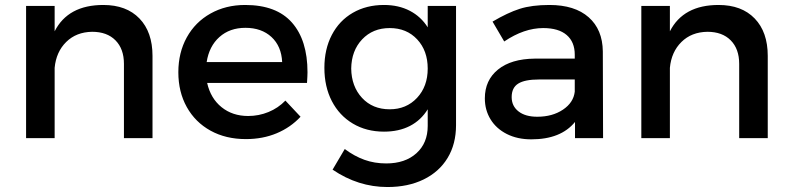

<svg xmlns="http://www.w3.org/2000/svg" viewBox="-20 -556 3180 773"><path d="M594 -331V0H479V-299Q479 -359 445 -393.5Q411 -428 351 -428Q287 -427 246.5 -387Q206 -347 200 -283V0H85V-532H200V-430Q254 -536 396 -536Q489 -536 541.5 -481.5Q594 -427 594 -331Z M1218 -265Q1218 -252 1216 -222H814Q828 -160 872 -124.5Q916 -89 979 -89Q1022 -89 1061 -105Q1100 -121 1129 -151L1190 -86Q1150 -43 1094 -19.5Q1038 4 970 4Q889 4 827.5 -30Q766 -64 732 -125Q698 -186 698 -265Q698 -344 732 -405.5Q766 -467 827.5 -501.5Q889 -536 967 -536Q1093 -536 1155.5 -465Q1218 -394 1218 -265ZM968 -444Q905 -444 863.5 -407Q822 -370 812 -306H1116Q1113 -370 1073 -407Q1033 -444 968 -444Z M1816 -52Q1816 24 1782 80Q1748 136 1685.5 166.5Q1623 197 1540 197Q1422 197 1319 127L1368 44Q1407 73 1447.5 87.5Q1488 102 1535 102Q1611 102 1656.5 61Q1702 20 1702 -49V-116Q1675 -72 1630.5 -49Q1586 -26 1526 -26Q1455 -26 1400.5 -58.5Q1346 -91 1316 -149Q1286 -207 1286 -283Q1286 -358 1316 -415.5Q1346 -473 1400.5 -504.5Q1455 -536 1526 -536Q1585 -536 1630 -512.5Q1675 -489 1702 -446V-532H1816ZM1702 -280Q1702 -352 1659.5 -397.5Q1617 -443 1549 -443Q1481 -443 1438 -397.5Q1395 -352 1394 -280Q1395 -208 1437.5 -162Q1480 -116 1549 -116Q1616 -116 1659 -162Q1702 -208 1702 -280Z M2295 -65Q2238 5 2119 5Q2063 5 2020.5 -16.5Q1978 -38 1955 -75.5Q1932 -113 1932 -160Q1932 -233 1985 -276Q2038 -319 2133 -320H2294V-336Q2294 -387 2261.5 -415Q2229 -443 2167 -443Q2090 -443 2010 -389L1963 -469Q2024 -505 2072.5 -520.5Q2121 -536 2192 -536Q2294 -536 2350 -486.5Q2406 -437 2407 -349L2408 0H2295ZM2294 -187V-236H2150Q2093 -236 2066.5 -219.5Q2040 -203 2040 -165Q2040 -129 2067.5 -107.5Q2095 -86 2143 -86Q2204 -86 2246.5 -114.5Q2289 -143 2294 -187Z M3071 -331V0H2956V-299Q2956 -359 2922 -393.5Q2888 -428 2828 -428Q2764 -427 2723.5 -387Q2683 -347 2677 -283V0H2562V-532H2677V-430Q2731 -536 2873 -536Q2966 -536 3018.5 -481.5Q3071 -427 3071 -331Z"/></svg>

Font: Sapa
Style: Regular
Weight: 400
Version: Version 1.20 June 8, 2016